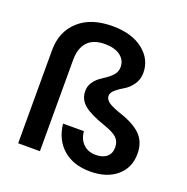

<svg xmlns="http://www.w3.org/2000/svg" viewBox="-132 -854 959 987"><g transform="rotate(20 348.0 -361.0)"><path d="M250 -174H364Q368 -131 394 -105.5Q420 -80 462 -80Q501 -80 522.5 -98.5Q544 -117 544 -150Q544 -182 524 -201.5Q504 -221 451 -239Q369 -267 334.5 -296.5Q300 -326 300 -371Q300 -397 313.5 -417.5Q327 -438 345.5 -451.5Q364 -465 383 -477.5Q402 -490 415.5 -507.5Q429 -525 429 -547Q429 -586 398 -609Q367 -632 314 -632Q250 -632 218.5 -597.5Q187 -563 187 -500V0H68V-510Q68 -610 134.5 -671Q201 -732 319 -732Q425 -732 487 -683Q549 -634 549 -560Q549 -523 529 -495Q509 -467 485 -453.5Q461 -440 441 -423Q421 -406 421 -389Q421 -369 442 -354Q463 -339 524 -319Q598 -292 630.5 -254.5Q663 -217 663 -158Q663 -82 609 -36Q555 10 464 10Q373 10 316.5 -38.5Q260 -87 250 -174Z"/></g></svg>

Font: AWOL-DM SemiBold
Style: Regular
Weight: 600
Designer: Colophon Foundry, Jonny Pinhorn, Mikhail Sharanda
Foundry: Colophon Foundry
Version: Version 1.000;Glyphs 3.2.3 (3260)